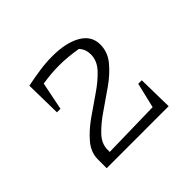

<svg xmlns="http://www.w3.org/2000/svg" viewBox="-97 -841 576 576"><g transform="rotate(-45 190.5 -553.5)"><path d="M60 -377V-414Q60 -444 81 -469Q102 -494 133 -516Q164 -538 195 -559Q226 -580 247 -602.5Q268 -625 268 -652Q268 -662 265 -671Q262 -680 254 -689Q236 -692 216.5 -694Q197 -696 177 -696Q160 -696 142.5 -694.5Q125 -693 106 -690L88 -601H73L71 -716Q100 -722 128 -726Q156 -730 181 -730Q240 -730 274.5 -710Q309 -690 309 -653Q309 -621 288 -595.5Q267 -570 236 -548Q205 -526 174 -505Q143 -484 122 -462Q101 -440 101 -414V-405L287 -409L306 -489H321L323 -377Z"/></g></svg>

Font: Piazzolla ExtraLight
Style: Regular
Weight: 200
Designer: Juan Pablo del Peral
Foundry: Huerta Tipografica
Version: Version 1.330